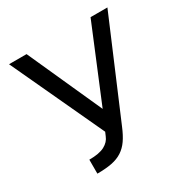

<svg xmlns="http://www.w3.org/2000/svg" viewBox="-163 -835 945 977"><g transform="rotate(-30 310.0 -346.5)"><path d="M132 -75Q191 -75 222 -91.5Q253 -108 264 -137L273 -158L21 -700H124L320 -265L500 -700H599L360 -137Q343 -96 324 -68.5Q305 -41 279 -24Q253 -7 217.5 0Q182 7 132 7Z"/></g></svg>

Font: Golos UI VF
Style: Regular
Weight: 400
Designer: A.Korolkova, Vitaly Kuzmin
Foundry: ParaType Ltd
Version: Version 2.000